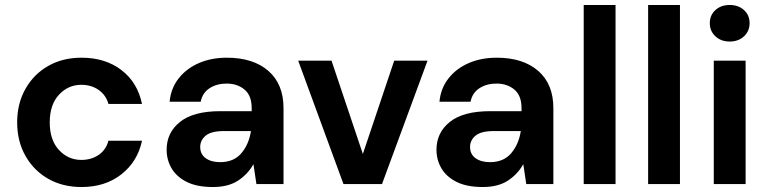

<svg xmlns="http://www.w3.org/2000/svg" viewBox="-20 -740 3087 772"><path d="M308 12Q232 12 174 -21Q116 -54 82.5 -113Q49 -172 49 -248Q49 -324 82.5 -383Q116 -442 174 -475Q232 -508 308 -508Q403 -508 468 -458.5Q533 -409 551 -322H416Q406 -358 376.5 -378.5Q347 -399 307 -399Q254 -399 217 -359Q180 -319 180 -248Q180 -177 217 -137Q254 -97 307 -97Q347 -97 376.5 -117Q406 -137 416 -174H551Q533 -90 468 -39Q403 12 308 12Z M836 12Q772 12 731 -8.5Q690 -29 670 -63Q650 -97 650 -138Q650 -207 704 -250Q758 -293 866 -293H992V-305Q992 -356 963 -380Q934 -404 891 -404Q852 -404 823 -385.5Q794 -367 787 -331H662Q667 -385 698.5 -425Q730 -465 780 -486.5Q830 -508 892 -508Q998 -508 1059 -455Q1120 -402 1120 -305V0H1011L999 -80Q977 -40 937.5 -14Q898 12 836 12ZM865 -88Q920 -88 950.5 -124Q981 -160 989 -213H880Q829 -213 807 -194.5Q785 -176 785 -149Q785 -120 807 -104Q829 -88 865 -88Z M1361 0 1179 -496H1313L1439 -121L1565 -496H1699L1516 0Z M1921 12Q1857 12 1816 -8.5Q1775 -29 1755 -63Q1735 -97 1735 -138Q1735 -207 1789 -250Q1843 -293 1951 -293H2077V-305Q2077 -356 2048 -380Q2019 -404 1976 -404Q1937 -404 1908 -385.5Q1879 -367 1872 -331H1747Q1752 -385 1783.5 -425Q1815 -465 1865 -486.5Q1915 -508 1977 -508Q2083 -508 2144 -455Q2205 -402 2205 -305V0H2096L2084 -80Q2062 -40 2022.5 -14Q1983 12 1921 12ZM1950 -88Q2005 -88 2035.5 -124Q2066 -160 2074 -213H1965Q1914 -213 1892 -194.5Q1870 -176 1870 -149Q1870 -120 1892 -104Q1914 -88 1950 -88Z M2327 0V-720H2455V0Z M2586 0V-720H2714V0Z M2914 -573Q2879 -573 2856.5 -594Q2834 -615 2834 -647Q2834 -679 2856.5 -699.5Q2879 -720 2914 -720Q2949 -720 2971.5 -699.5Q2994 -679 2994 -647Q2994 -615 2971.5 -594Q2949 -573 2914 -573ZM2850 0V-496H2978V0Z"/></svg>

Font: Firefly Display
Style: Bold
Weight: 700
Designer: Colophon Foundry, Jonny Pinhorn
Foundry: Colophon Foundry
Version: Version 1.200; ttfautohint (v1.8.3)